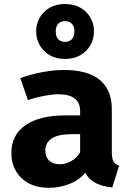

<svg xmlns="http://www.w3.org/2000/svg" viewBox="-20 -907 655 945"><path d="M530.3 -156.9Q530.3 -126.2 538.7 -112.3Q547.2 -98.5 566.2 -91.3L532.8 15.4Q484.6 10.8 451.5 -5.9Q418.5 -22.6 399.5 -56.4Q368.2 -19 319.5 -0.8Q270.8 17.4 220 17.4Q135.9 17.4 85.9 -30.5Q35.9 -78.5 35.9 -153.8Q35.9 -242.6 105.4 -290.8Q174.9 -339 301 -339H374.4V-359.5Q374.4 -443.1 266.7 -443.1Q240.5 -443.1 199.5 -435.6Q158.5 -428.2 117.4 -414.4L80 -522.1Q132.8 -542.1 190 -552.3Q247.2 -562.6 292.3 -562.6Q413.8 -562.6 472.1 -513.1Q530.3 -463.6 530.3 -370.3ZM275.9 -98.5Q302.1 -98.5 330.8 -114.1Q359.5 -129.7 374.4 -158.5V-246.7H334.4Q266.7 -246.7 234.9 -225.9Q203.1 -205.1 203.1 -165.1Q203.1 -133.8 222.3 -116.2Q241.5 -98.5 275.9 -98.5ZM299.5 -887.2Q344.1 -887.2 376.2 -868.7Q408.2 -850.3 425.4 -819.5Q442.6 -788.7 442.6 -752.3Q442.6 -716.4 425.4 -685.4Q408.2 -654.4 376.2 -635.6Q344.1 -616.9 299.5 -616.9Q255.9 -616.9 224.1 -635.6Q192.3 -654.4 175.1 -685.4Q157.9 -716.4 157.9 -752.3Q157.9 -788.7 175.1 -819.5Q192.3 -850.3 224.1 -868.7Q255.9 -887.2 299.5 -887.2ZM299.5 -803.1Q279.5 -803.1 266.9 -790.5Q254.4 -777.9 254.4 -752.3Q254.4 -726.2 266.9 -713.6Q279.5 -701 299.5 -701Q320.5 -701 333.3 -713.6Q346.2 -726.2 346.2 -752.3Q346.2 -777.9 333.3 -790.5Q320.5 -803.1 299.5 -803.1Z"/></svg>

Font: Fira Code
Style: Bold
Weight: 700
Monospace: yes
Designer: Carrois Corporate, Edenspiekermann AG, Nikita Prokopov
Foundry: Carrois Corporate, Edenspiekermann AG, Nikita Prokopov
Version: Version 6.000; ttfautohint (v1.8.2) -l 8 -r 50 -G 200 -x 14 